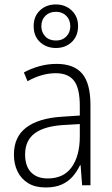

<svg xmlns="http://www.w3.org/2000/svg" viewBox="-20 -825 498 855"><path d="M231.9 -540.5Q309.6 -540.5 346.2 -496.8Q382.8 -453.1 382.8 -357.9V0H345.7L338.9 -89.4H336.4Q323.2 -61.5 303.7 -39.1Q284.2 -16.6 255.1 -3.4Q226.1 9.8 183.1 9.8Q136.7 9.8 105.5 -9.3Q74.2 -28.3 58.1 -61.3Q42 -94.2 42 -136.7Q42 -215.8 97.2 -257.3Q152.3 -298.8 255.4 -305.2L335.4 -310.5V-352.1Q335.4 -432.6 309.3 -465.8Q283.2 -499 228.5 -499Q198.2 -499 167.2 -490.5Q136.2 -481.9 102.5 -463.4L86.4 -502.4Q118.7 -520 155.8 -530.3Q192.9 -540.5 231.9 -540.5ZM335.4 -272.5 260.3 -268.1Q176.3 -262.7 134 -230.7Q91.8 -198.7 91.8 -137.2Q91.8 -85 118.4 -57.6Q145 -30.3 192.4 -30.3Q263.7 -30.3 299.6 -81.1Q335.4 -131.8 335.4 -217.8ZM229 -611.3Q187 -611.3 158.4 -637.5Q129.9 -663.6 129.9 -708.5Q129.9 -752.4 158 -778.8Q186 -805.2 228.5 -805.2Q271 -805.2 299.3 -778.3Q327.6 -751.5 327.6 -709Q327.6 -664.6 299.6 -637.9Q271.5 -611.3 229 -611.3ZM229.5 -644.5Q257.8 -644.5 275.4 -662.6Q293 -680.7 293 -708Q293 -736.8 275.1 -754.6Q257.3 -772.5 229 -772.5Q200.2 -772.5 182.1 -754.6Q164.1 -736.8 164.1 -708.5Q164.1 -681.6 181.4 -663.1Q198.7 -644.5 229.5 -644.5Z"/></svg>

Font: Open Sans SemiCondensed Light
Style: Regular
Weight: 300
Width: 4
Designer: Monotype Design Team
Foundry: Monotype Imaging Inc.
Version: Version 3.000